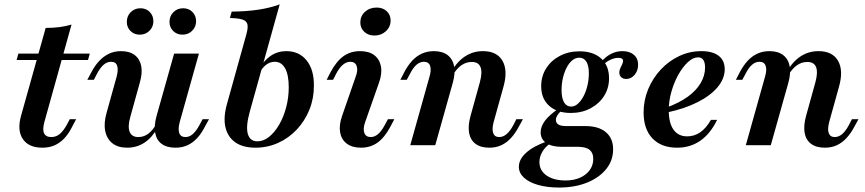

<svg xmlns="http://www.w3.org/2000/svg" viewBox="-20 -661 3937 874"><path d="M172.6 11.3Q110.5 11.3 83.9 -28.2Q57.3 -67.7 75.8 -133.9L187.9 -533.9Q221 -533.9 250 -537.5Q279 -541.1 305.6 -549.2L182.3 -106.5Q172.6 -71.8 180.6 -54.4Q188.7 -37.1 213.7 -37.1Q234.7 -37.1 251.2 -50.4Q267.7 -63.7 283.1 -91.1L297.6 -118.5H326.6L303.2 -74.2Q289.5 -48.4 270.6 -29Q251.6 -9.7 227.8 0.8Q204 11.3 172.6 11.3ZM55.6 -387.9 63.7 -416.9H388.7L380.6 -387.9Z M558.9 11.3Q516.9 11.3 491.5 -8.9Q466.1 -29 458.9 -65.3Q451.6 -101.6 466.1 -150.8L510.5 -310.5Q519.4 -343.5 513.3 -361.7Q507.3 -379.8 485.5 -379.8Q467.7 -379.8 452 -366.5Q436.3 -353.2 421.8 -325.8L407.3 -297.6H377.4L396 -332.3Q412.1 -362.9 431.9 -383.9Q451.6 -404.8 476.2 -416.5Q500.8 -428.2 530.6 -428.2Q570.2 -428.2 593.5 -410.1Q616.9 -391.9 623 -359.7Q629 -327.4 616.1 -283.9L573.4 -129.8Q560.5 -84.7 570.2 -60.9Q579.8 -37.1 609.7 -37.1Q634.7 -37.1 655.2 -52.4Q675.8 -67.7 691.9 -97.6L699.2 -82.3Q673.4 -35.5 638.3 -12.1Q603.2 11.3 558.9 11.3ZM779 11.3Q738.7 11.3 715.3 -6.5Q691.9 -24.2 686.3 -56.9Q680.6 -89.5 692.7 -133.1L772.6 -416.9H885.5L798.4 -106.5Q789.5 -73.4 796 -55.2Q802.4 -37.1 824.2 -37.1Q841.9 -37.1 857.3 -50.4Q872.6 -63.7 887.1 -90.3L902.4 -118.5H931.5L912.9 -84.7Q897.6 -54 877.8 -32.7Q858.1 -11.3 833.9 0Q809.7 11.3 779 11.3ZM810.5 -503.2Q785.5 -503.2 768.5 -519.8Q751.6 -536.3 751.6 -561.3Q751.6 -587.9 769.4 -605.6Q787.1 -623.4 813.7 -623.4Q839.5 -623.4 856 -606.5Q872.6 -589.5 872.6 -564.5Q872.6 -538.7 854.8 -521Q837.1 -503.2 810.5 -503.2ZM616.1 -503.2Q591.1 -503.2 574.2 -519.8Q557.3 -536.3 557.3 -561.3Q557.3 -587.9 575 -605.6Q592.7 -623.4 619.4 -623.4Q645.2 -623.4 661.7 -606.5Q678.2 -589.5 678.2 -564.5Q678.2 -538.7 660.5 -521Q642.7 -503.2 616.1 -503.2Z M1142.7 11.3Q1085.5 11.3 1050.8 -13.3Q1016.1 -37.9 1006 -82.7Q996 -127.4 1013.7 -189.5L1100.8 -502.4Q1109.7 -533.1 1106.5 -549.2Q1103.2 -565.3 1084.3 -571.8Q1065.3 -578.2 1026.6 -579L1034.7 -608.1Q1102.4 -608.9 1156 -616.9Q1209.7 -625 1253.2 -641.1L1116.9 -152.4Q1098.4 -85.5 1108.1 -51.6Q1117.7 -17.7 1151.6 -17.7Q1179.8 -17.7 1205.2 -38.3Q1230.6 -58.9 1250.8 -93.5Q1271 -128.2 1282.7 -172.6Q1294.4 -216.9 1294.4 -263.7Q1294.4 -320.2 1277.8 -350Q1261.3 -379.8 1230.6 -379.8Q1208.9 -379.8 1190.3 -365.3Q1171.8 -350.8 1158.9 -323.4L1160.5 -347.6Q1181.5 -386.3 1212.9 -407.3Q1244.4 -428.2 1283.1 -428.2Q1341.9 -428.2 1375.8 -385.9Q1409.7 -343.5 1408.9 -270.2Q1408.9 -212.1 1388.3 -161.3Q1367.7 -110.5 1331 -71.4Q1294.4 -32.3 1246 -10.5Q1197.6 11.3 1142.7 11.3Z M1622.6 11.3Q1583.1 11.3 1558.5 -7.3Q1533.9 -25.8 1528.2 -58.5Q1522.6 -91.1 1537.1 -133.1L1598.4 -309.7Q1610.5 -341.1 1603.6 -360.5Q1596.8 -379.8 1574.2 -379.8Q1557.3 -379.8 1541.1 -366.5Q1525 -353.2 1510.5 -325.8L1496 -297.6H1466.9L1484.7 -332.3Q1511.3 -382.3 1543.5 -405.2Q1575.8 -428.2 1619.4 -428.2Q1659.7 -428.2 1683.9 -409.7Q1708.1 -391.1 1714.1 -358.5Q1720.2 -325.8 1704.8 -283.1L1642.7 -106.5Q1631.5 -75.8 1638.3 -56.5Q1645.2 -37.1 1667.7 -37.1Q1702.4 -37.1 1730.6 -90.3L1746 -118.5H1775L1757.3 -84.7Q1730.6 -34.7 1698.4 -11.7Q1666.1 11.3 1622.6 11.3ZM1684.7 -499.2Q1656.5 -499.2 1638.3 -516.1Q1620.2 -533.1 1620.2 -558.9Q1620.2 -587.9 1641.5 -607.3Q1662.9 -626.6 1694.4 -626.6Q1722.6 -626.6 1740.3 -610.1Q1758.1 -593.5 1758.1 -567.7Q1758.1 -538.7 1736.7 -519Q1715.3 -499.2 1684.7 -499.2Z M2207.3 11.3Q2167.7 11.3 2144.4 -6.5Q2121 -24.2 2115.3 -56.5Q2109.7 -88.7 2121.8 -133.1L2164.5 -287.1Q2176.6 -332.3 2167.3 -355.6Q2158.1 -379 2127.4 -379Q2102.4 -379 2080.6 -364.1Q2058.9 -349.2 2041.1 -318.5L2034.7 -334.7Q2061.3 -381.5 2097.6 -404.8Q2133.9 -428.2 2178.2 -428.2Q2241.9 -428.2 2267.3 -384.3Q2292.7 -340.3 2271.8 -266.1L2227.4 -106.5Q2218.5 -73.4 2225 -55.2Q2231.5 -37.1 2252.4 -37.1Q2270.2 -37.1 2285.9 -50.4Q2301.6 -63.7 2316.1 -90.3L2330.6 -118.5H2360.5L2341.9 -84.7Q2325.8 -54 2306 -32.7Q2286.3 -11.3 2262.1 0Q2237.9 11.3 2207.3 11.3ZM1847.6 0 1934.7 -310.5Q1944.4 -342.7 1937.9 -361.3Q1931.5 -379.8 1909.7 -379.8Q1891.9 -379.8 1876.2 -366.5Q1860.5 -353.2 1846.8 -325.8L1831.5 -297.6H1802.4L1820.2 -332.3Q1836.3 -362.9 1856 -384.3Q1875.8 -405.6 1900.4 -416.9Q1925 -428.2 1954.8 -428.2Q1994.4 -428.2 2017.7 -410.1Q2041.1 -391.9 2047.2 -359.7Q2053.2 -327.4 2041.1 -283.9L1961.3 0Z M2525 192.7Q2470.2 192.7 2428.6 180.6Q2387.1 168.5 2364.5 147.2Q2341.9 125.8 2341.9 98.4Q2341.9 64.5 2374.6 34.7Q2407.3 4.8 2468.5 -16.9L2483.9 -7.3Q2461.3 8.1 2448.4 30.6Q2435.5 53.2 2435.5 76.6Q2435.5 115.3 2468.1 137.9Q2500.8 160.5 2554.8 160.5Q2591.9 160.5 2620.2 148Q2648.4 135.5 2664.5 113.3Q2680.6 91.1 2680.6 62.1Q2680.6 34.7 2663.7 21Q2646.8 7.3 2610.5 7.3H2536.3Q2491.9 7.3 2466.5 -10.1Q2441.1 -27.4 2441.1 -58.9Q2441.1 -85.5 2461.3 -112.1Q2481.5 -138.7 2524.2 -167.7L2537.1 -158.9Q2522.6 -145.2 2516.5 -135.1Q2510.5 -125 2510.5 -115.3Q2510.5 -101.6 2521.4 -94.4Q2532.3 -87.1 2557.3 -87.1H2645.2Q2704.8 -87.1 2737.9 -59.3Q2771 -31.5 2771 18.5Q2771 69.4 2739.5 108.5Q2708.1 147.6 2652.4 170.2Q2596.8 192.7 2525 192.7ZM2578.2 -146.8Q2516.1 -146.8 2479.8 -179.4Q2443.5 -212.1 2443.5 -268.5Q2443.5 -314.5 2466.5 -350.4Q2489.5 -386.3 2529 -406.9Q2568.5 -427.4 2617.7 -427.4Q2680.6 -427.4 2716.5 -394.8Q2752.4 -362.1 2752.4 -304.8Q2752.4 -259.7 2729.8 -224.2Q2707.3 -188.7 2667.7 -167.7Q2628.2 -146.8 2578.2 -146.8ZM2579.8 -175.8Q2596 -175.8 2610.5 -188.7Q2625 -201.6 2636.3 -223Q2647.6 -244.4 2654 -271.4Q2660.5 -298.4 2660.5 -327.4Q2660.5 -362.1 2649.2 -380.2Q2637.9 -398.4 2616.9 -398.4Q2600 -398.4 2585.5 -386.7Q2571 -375 2560.1 -354.4Q2549.2 -333.9 2542.7 -307.3Q2536.3 -280.6 2536.3 -250.8Q2536.3 -214.5 2547.6 -195.2Q2558.9 -175.8 2579.8 -175.8ZM2830.6 -301.6Q2816.1 -301.6 2807.7 -309.7Q2799.2 -317.7 2799.2 -331.5Q2799.2 -341.1 2803.6 -350.4Q2808.1 -359.7 2812.1 -368.1Q2816.1 -376.6 2816.1 -383.1Q2816.1 -391.1 2810.9 -394.4Q2805.6 -397.6 2794.4 -397.6Q2777.4 -397.6 2759.7 -389.5Q2741.9 -381.5 2726.6 -366.9L2716.9 -379.8Q2737.1 -403.2 2761.3 -415.7Q2785.5 -428.2 2812.9 -428.2Q2846 -428.2 2865.3 -411.7Q2884.7 -395.2 2884.7 -366.1Q2884.7 -339.5 2869 -320.6Q2853.2 -301.6 2830.6 -301.6Z M3062.1 11.3Q2990.3 11.3 2950 -31Q2909.7 -73.4 2909.7 -149.2Q2909.7 -204.8 2930.6 -255.2Q2951.6 -305.6 2988.3 -344.8Q3025 -383.9 3072.2 -406Q3119.4 -428.2 3172.6 -428.2Q3224.2 -428.2 3251.6 -406.9Q3279 -385.5 3279 -346Q3279 -303.2 3246.8 -264.5Q3214.5 -225.8 3155.6 -196Q3096.8 -166.1 3016.9 -149.2V-172.6Q3071.8 -192.7 3110.5 -220.6Q3149.2 -248.4 3169.4 -282.7Q3189.5 -316.9 3189.5 -353.2Q3189.5 -376.6 3181.5 -388.3Q3173.4 -400 3158.1 -400Q3134.7 -400 3111.3 -378.2Q3087.9 -356.5 3068.1 -321.4Q3048.4 -286.3 3036.3 -243.5Q3024.2 -200.8 3024.2 -159.7Q3024.2 -100.8 3046 -70.6Q3067.7 -40.3 3108.1 -40.3Q3141.1 -40.3 3167.7 -58.9Q3194.4 -77.4 3216.1 -115.3H3244.4Q3213.7 -52.4 3168.1 -20.6Q3122.6 11.3 3062.1 11.3Z M3734.7 11.3Q3695.2 11.3 3671.8 -6.5Q3648.4 -24.2 3642.7 -56.5Q3637.1 -88.7 3649.2 -133.1L3691.9 -287.1Q3704 -332.3 3694.8 -355.6Q3685.5 -379 3654.8 -379Q3629.8 -379 3608.1 -364.1Q3586.3 -349.2 3568.5 -318.5L3562.1 -334.7Q3588.7 -381.5 3625 -404.8Q3661.3 -428.2 3705.6 -428.2Q3769.4 -428.2 3794.8 -384.3Q3820.2 -340.3 3799.2 -266.1L3754.8 -106.5Q3746 -73.4 3752.4 -55.2Q3758.9 -37.1 3779.8 -37.1Q3797.6 -37.1 3813.3 -50.4Q3829 -63.7 3843.5 -90.3L3858.1 -118.5H3887.9L3869.4 -84.7Q3853.2 -54 3833.5 -32.7Q3813.7 -11.3 3789.5 0Q3765.3 11.3 3734.7 11.3ZM3375 0 3462.1 -310.5Q3471.8 -342.7 3465.3 -361.3Q3458.9 -379.8 3437.1 -379.8Q3419.4 -379.8 3403.6 -366.5Q3387.9 -353.2 3374.2 -325.8L3358.9 -297.6H3329.8L3347.6 -332.3Q3363.7 -362.9 3383.5 -384.3Q3403.2 -405.6 3427.8 -416.9Q3452.4 -428.2 3482.3 -428.2Q3521.8 -428.2 3545.2 -410.1Q3568.5 -391.9 3574.6 -359.7Q3580.6 -327.4 3568.5 -283.9L3488.7 0Z"/></svg>

Font: Playfair 5pt SemiExpanded Light
Style: Bold Italic
Weight: 700
Italic angle: -15.6°
Version: Version 2.001;gftools[0.9.30]